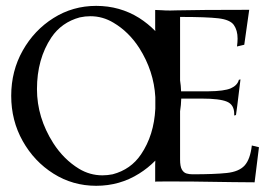

<svg xmlns="http://www.w3.org/2000/svg" viewBox="-20 -611 918 644"><path d="M501 -285.2Q496.1 -372.6 447.3 -449.7Q412.1 -504.4 360.8 -534.7Q324.7 -556.6 283.2 -556.6Q265.6 -556.6 247.6 -552.7Q186.5 -536.1 152.3 -485.4Q104 -413.1 104 -312Q104 -216.8 158.7 -130.9Q193.8 -76.2 245.1 -44.9Q281.7 -22.9 323.7 -22.9Q340.3 -22.9 357.9 -26.4Q418.9 -42.5 453.1 -93.3Q496.6 -157.7 501 -246.6ZM501 -72.3Q476.6 -47.4 446.8 -28.8Q381.8 12.2 302.7 12.2Q224.1 12.2 159.4 -28.6Q94.7 -69.3 56.2 -137.9Q17.6 -206.5 17.6 -289.6Q17.6 -373 56.2 -441.4Q94.7 -509.8 159.4 -550.5Q224.1 -591.3 302.7 -591.3Q381.8 -591.3 446.8 -550.8Q476.6 -531.7 501 -506.8Q501 -510.7 500.5 -514.6V-577.6Q512.2 -577.1 522 -576.7Q533.2 -575.7 551.3 -575.7L570.8 -576.2Q647.9 -578.1 815.9 -578.1L799.3 -460.9L774.9 -455.1Q776.9 -469.7 776.9 -481.4Q776.9 -509.3 764.4 -527.1Q752 -544.9 712.4 -549.6Q672.9 -554.2 584 -554.2V-341.3Q586.9 -323.2 587.4 -304.7H678.2Q732.4 -305.2 754.4 -314.9Q776.4 -324.7 781.2 -343.3L786.6 -344.7Q772.5 -227.5 771.5 -225.1L765.6 -223.6V-229Q765.6 -259.8 741.2 -270Q716.8 -280.3 657.2 -280.3H587.9Q587.4 -258.8 584 -237.8V-76.2Q584 -52.7 590.1 -42.2Q596.2 -31.7 605.7 -29.1Q615.2 -26.4 625.5 -26.4Q699.7 -26.4 740.7 -30.8Q781.7 -35.2 800.5 -55.9Q819.3 -76.7 824.7 -123L848.6 -117.2L834 0.5Q792 0.5 630.4 -2L541.5 -2.4Q510.3 -2.4 504.9 -2Q502.9 -2 500.5 -1.5V-60.1Q501 -65.9 501 -72.3Z"/></svg>

Font: Quaaykop
Style: Regular
Weight: 400
Designer: Tup Wanders
Foundry: Free font, DO NOT SELL
Version: Version 1.00;July 31, 2023;FontCreator 11.5.0.2430 64-bit